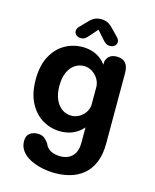

<svg xmlns="http://www.w3.org/2000/svg" viewBox="-132 -756 884 1093"><g transform="rotate(15 309.5 -209.5)"><path d="M300 248Q259.5 248 220.8 239.8Q182 231.5 150.5 215.2Q119 199 100.2 174.2Q81.5 149.5 81.5 116.5Q81.5 86 99.8 71.2Q118 56.5 146.5 56.5Q173.5 56.5 188.2 69.5Q203 82.5 212 96Q222 122.5 245.8 135Q269.5 147.5 303.5 147.5Q329 147.5 350.8 137.2Q372.5 127 386 103.8Q399.5 80.5 399.5 42V-49Q377 -21 342.5 -5.2Q308 10.5 266.5 10.5Q210 10.5 161.8 -17.8Q113.5 -46 84.2 -101.8Q55 -157.5 55 -239Q55 -320.5 84.2 -375.8Q113.5 -431 161.8 -458.8Q210 -486.5 266.5 -486.5Q311.5 -486.5 347 -469Q382.5 -451.5 405 -420L406 -441.5Q420 -484 468 -484Q537 -484 537 -405.5V7.5Q537 77 516.8 123.5Q496.5 170 462.5 197.2Q428.5 224.5 386.2 236.2Q344 248 300 248ZM302.5 -92Q326.5 -92 347.5 -103.2Q368.5 -114.5 382.5 -134Q396.5 -153.5 399.5 -177.5V-291Q397.5 -315.5 383.8 -336.8Q370 -358 348.5 -371Q327 -384 302.5 -384Q273 -384 248.5 -367.8Q224 -351.5 209.2 -319.2Q194.5 -287 194.5 -239Q194.5 -192 209.2 -159Q224 -126 248.5 -109Q273 -92 302.5 -92ZM439.5 -591Q451.5 -578 451.5 -565Q451.5 -551 440.8 -541.8Q430 -532.5 412.5 -532.5Q397.5 -532.5 387 -540.5Q376.5 -548.5 367 -560L327 -605L287.5 -560Q277.5 -547.5 267.2 -540Q257 -532.5 242 -532.5Q224.5 -532.5 214 -541.8Q203.5 -551 203.5 -565.5Q203.5 -579 215 -591L243.5 -620.5Q264 -643.5 282 -655.2Q300 -667 327 -667Q354.5 -667 372.5 -655.2Q390.5 -643.5 411 -620.5Z"/></g></svg>

Font: Sono Monospace SemiBold
Style: Regular
Weight: 600
Designer: Tyler Finck
Foundry: Tyler Finck
Version: Version 2.112